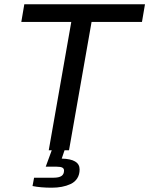

<svg xmlns="http://www.w3.org/2000/svg" viewBox="-20 -706 701 902"><path d="M209 0 314.9 -603H80.1L94.2 -686H661.1L647 -603H410.2L304.2 0H283.2L270 39.1Q354 41 354 89.8Q354 114.3 342.8 131.8Q331.5 149.4 312 158.4Q292.5 167.5 270.5 171.6Q248.5 175.8 223.1 175.8Q170.9 175.8 132.8 168L140.1 128.9H231Q256.8 128.9 268.8 120.8Q280.8 112.8 280.8 95.2Q280.8 85.9 272.9 81.5Q265.1 77.1 246.1 77.1H194.8L223.1 0Z"/></svg>

Font: Archivo
Style: Italic
Weight: 400
Italic angle: -10°
Designer: Hector Gatti
Foundry: Omnibus-Type
Version: Version 2.001